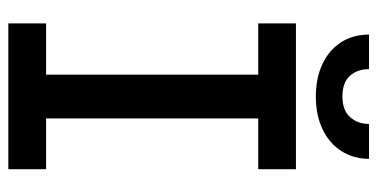

<svg xmlns="http://www.w3.org/2000/svg" viewBox="-248 -680 927 472"><g transform="rotate(90 216.0 -443.5)"><path d="M37.1 -707H395.5V-614.3H270.5V-92.8H395.5V0H37.1V-92.8H163.1V-614.3H37.1ZM216.8 -755.9Q170.9 -755.9 136.2 -772.5Q101.6 -789.1 83 -818.6Q64.5 -848.1 64.5 -886.7H149.4Q149.4 -858.4 165.8 -839.8Q182.1 -821.3 216.8 -821.3Q250.5 -821.3 267.3 -840.1Q284.2 -858.9 284.2 -886.7H370.1Q369.6 -848.1 350.8 -818.6Q332 -789.1 297.4 -772.5Q262.7 -755.9 216.8 -755.9Z"/></g></svg>

Font: Pretendard GOV Medium
Style: Regular
Weight: 500
Designer: Base glyphs from Inter by Rasmus Andersson; Hangeul glyphs from Noto Sans CJK(Source Han Sans) by Jang Soo-young and Kan
Foundry: Kil Hyung-jin
Version: Version 1.309